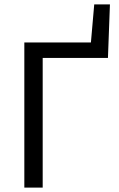

<svg xmlns="http://www.w3.org/2000/svg" viewBox="-20 -848 538 868"><path d="M90 0V-656H391L406 -828H477L468 -586H173V0Z"/></svg>

Font: Processing Sans Pro
Style: Regular
Weight: 400
Designer: Paul D. Hunt
Foundry: Adobe Systems Incorporated
Version: Version 2.020;PS 2.000;hotconv 1.0.86;makeotf.lib2.5.63406